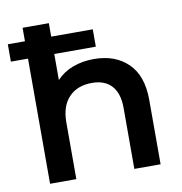

<svg xmlns="http://www.w3.org/2000/svg" viewBox="-78 -756 785 828"><g transform="rotate(-10 315.0 -341.5)"><path d="M559 -282V0H444V-267Q444 -331 414 -364Q384 -397 328 -397Q264 -397 227 -358.5Q190 -320 190 -248V0H75V-683H190V-434Q219 -465 261 -481Q303 -497 354 -497Q447 -497 503 -442.5Q559 -388 559 -282ZM0 -624H372V-548H0Z"/></g></svg>

Font: Montserrat Ace
Style: Bold
Weight: 600
Designer: Julieta Ulanovsky
Foundry: Julieta Ulanovsky
Version: Version 1